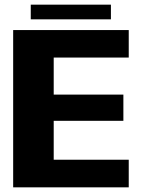

<svg xmlns="http://www.w3.org/2000/svg" viewBox="-20 -804 619 824"><path d="M36.5 0H532.5V-118.5H210.5V-285.5H509.5V-398H210.5V-557H532.5V-675H36.5ZM112 -721H456V-784H112Z"/></svg>

Font: Anybody
Style: Bold
Weight: 700
Designer: Tyler Finck
Foundry: Etcetera Type Company
Version: Version 1.110